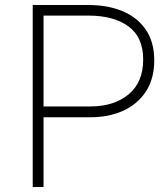

<svg xmlns="http://www.w3.org/2000/svg" viewBox="-20 -743 660 763"><path d="M110 0V-723H333Q409 -723 467.8 -698.2Q526.5 -673.5 559.8 -624.5Q593 -575.5 593 -503Q593 -430.5 560.2 -380Q527.5 -329.5 470.2 -303.2Q413 -277 339 -277H153V0ZM153 -320H339Q433 -320 491 -368Q549 -416 549 -506Q549 -596 490 -638.5Q431 -681 332 -681H153Z"/></svg>

Font: Public Sans Thin Thin
Style: Regular
Weight: 250
Version: Version 2.001